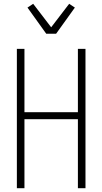

<svg xmlns="http://www.w3.org/2000/svg" viewBox="-20 -993 540 1013"><path d="M69 0V-735H109V-401H391V-735H431V0H391V-364H109V0ZM224 -815 125 -953 155 -973 250 -849 345 -973 375 -953 276 -815Z"/></svg>

Font: Iosevka Term Curly Extralight
Style: Regular
Weight: 200
Designer: Belleve Invis
Foundry: Belleve Invis
Version: Version 32.3.0